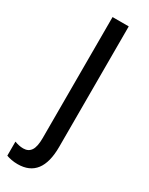

<svg xmlns="http://www.w3.org/2000/svg" viewBox="-231 -575 661 853"><g transform="rotate(30 99.5 -148.5)"><path d="M32 240Q15 240 -0.5 237Q-16 234 -26 230V158Q-15 162 -4 164.5Q7 167 19 167Q45 167 58 147.5Q71 128 71 84V-537H154V81Q154 240 32 240Z"/></g></svg>

Font: Noto Sans Devanagari Condensed
Style: Regular
Weight: 400
Width: 3
Designer: Jelle Bosma - Monotype Design Team
Foundry: Monotype Imaging Inc.
Version: Version 2.004; ttfautohint (v1.8.4.7-5d5b)